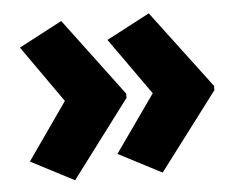

<svg xmlns="http://www.w3.org/2000/svg" viewBox="-41 -571 720 579"><g transform="rotate(-5 318.5 -281.0)"><path d="M606 -274 429 -40 298 -108 420 -281 298 -453 429 -522 606 -287ZM340 -274 164 -40 33 -108 154 -281 33 -453 164 -522 340 -287Z"/></g></svg>

Font: Noto Sans Malayalam SemiCondensed Black
Style: Regular
Weight: 900
Width: 4
Designer: Jelle Bosma - Monotype Design Team
Foundry: Monotype Imaging Inc.
Version: Version 2.104; ttfautohint (v1.8.4.7-5d5b)